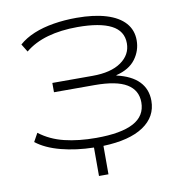

<svg xmlns="http://www.w3.org/2000/svg" viewBox="-93 -802 1022 1057"><g transform="rotate(-10 418.0 -273.5)"><path d="M375 166V7Q276 5 192 -17Q108 -39 56 -80L82 -127Q142 -81 220.5 -62Q299 -43 397 -43Q536 -43 605.5 -80Q675 -117 675 -193Q675 -261 617.5 -296Q560 -331 438 -331H211V-383H436Q539 -383 596 -423Q653 -463 653 -527Q653 -596 589 -629Q525 -662 400 -662Q307 -662 233 -641Q159 -620 107 -577L80 -621Q115 -652 164.5 -672.5Q214 -693 275.5 -703Q337 -713 403 -713Q501 -713 569.5 -692Q638 -671 673.5 -631Q709 -591 709 -534Q709 -476 674 -429Q639 -382 566 -364L565 -362Q648 -343 689.5 -300Q731 -257 731 -192Q731 -103 653 -50.5Q575 2 428 7V166Z"/></g></svg>

Font: Nunito Sans 7pt Expanded ExtraLight
Style: Regular
Weight: 250
Width: 7
Designer: Vernon Adams
Foundry: Vernon Adams
Version: Version 3.101;gftools[0.9.27]